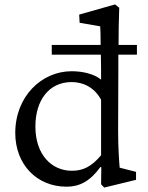

<svg xmlns="http://www.w3.org/2000/svg" viewBox="-20 -835 669 868"><path d="M451 13 595 -22V-58L521 -77C519 -100 514 -163 514 -243L515 -513V-588H599V-632H516C516 -688 517 -742 519 -800L500 -815L338 -769L340 -732L433 -716C434 -704 435 -671 435 -632H214V-588H436C437 -544 437 -500 437 -475C404 -502 351 -513 304 -513C168 -513 49 -399 49 -234C49 -92 146 9 281 9C338 9 386 -14 434 -80L438 -79L437 -2ZM140 -263C140 -380 200 -464 304 -464C353 -464 406 -442 437 -384V-133C392 -80 354 -63 305 -63C213 -63 140 -136 140 -263Z"/></svg>

Font: TPK Tissa Web Quiz
Style: Regular
Weight: 400
Designer: Jacques Le Bailly, Suppakit Chalermlarp | Katatrad Co.,Ltd.
Foundry: Jacques Le Bailly, Cadson Demak Co.,Ltd.
Version: Version 5.000;Glyphs 3.1.2 (3151)